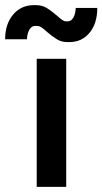

<svg xmlns="http://www.w3.org/2000/svg" viewBox="-73 -728 399 748"><path d="M70 -499H185V0H70ZM111 -603Q98 -615 89 -621Q80 -627 71 -627H64Q50 -627 41.5 -612.5Q33 -598 32 -575H-53Q-53 -634 -22 -671Q9 -708 59 -708H67Q91 -708 109 -697Q127 -686 149 -667Q161 -656 169 -650.5Q177 -645 184 -645H192Q204 -645 212.5 -659Q221 -673 222 -697H306Q306 -637 276 -600.5Q246 -564 197 -564H190Q167 -564 149.5 -574.5Q132 -585 111 -603Z"/></svg>

Font: Bai Jamjuree SemiBold
Style: Regular
Weight: 600
Version: Version 1.000; ttfautohint (v1.6)